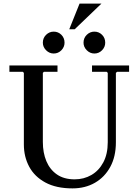

<svg xmlns="http://www.w3.org/2000/svg" viewBox="-20 -1032 766 1062"><path d="M489 -635V-670H694V-635H628L621 -629V-245Q621 -166 590 -109Q559 -52 505 -21Q451 10 381 10Q291 10 231 -22.5Q171 -55 141.5 -110Q112 -165 112 -233V-629L106 -635H32V-670H298V-635H223L217 -629V-247Q217 -187 236.5 -140.5Q256 -94 295 -67Q334 -40 393 -40Q444 -40 485.5 -64Q527 -88 551.5 -134Q576 -180 576 -245V-629L570 -635ZM277 -736Q253 -736 235 -754Q217 -772 217 -796Q217 -822 235 -839.5Q253 -857 277 -857Q302 -857 319.5 -839.5Q337 -822 337 -796Q337 -772 319.5 -754Q302 -736 277 -736ZM502 -736Q478 -736 460 -754Q442 -772 442 -796Q442 -822 460 -839.5Q478 -857 502 -857Q527 -857 544.5 -839.5Q562 -822 562 -796Q562 -772 544.5 -754Q527 -736 502 -736ZM541 -1012 393 -870H363L420 -1012Z"/></svg>

Font: Brygada 1918 Medium
Style: Regular
Weight: 500
Designer: Mateusz Machalski | Borys Kosmynka | Przemek Hoffer
Foundry: NIEPODLEGLA 2018
Version: Version 3.006